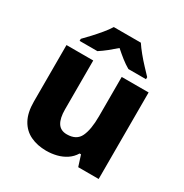

<svg xmlns="http://www.w3.org/2000/svg" viewBox="-177 -906 1014 1057"><g transform="rotate(30 330.0 -378.0)"><path d="M590 -550V0H460L438 -69H429Q412 -41 385.5 -23.5Q359 -6 327 2Q295 10 261 10Q205 10 161 -11Q117 -32 92.5 -76.5Q68 -121 68 -191V-550H238V-239Q238 -183 256.5 -154Q275 -125 315 -125Q376 -125 397.5 -170.5Q419 -216 419 -300V-550ZM416 -766Q431 -743 453.5 -715.5Q476 -688 500 -662.5Q524 -637 541 -619V-606H429Q403 -621 379 -640Q355 -659 329 -682Q303 -659 280.5 -641Q258 -623 232 -606H119V-619Q138 -638 161.5 -663.5Q185 -689 207.5 -716Q230 -743 244 -766Z"/></g></svg>

Font: Noto Sans Syriac Eastern ExtraBold
Style: Regular
Weight: 800
Designer: Patrick Giasson and the Monotype Design Team
Foundry: Monotype Imaging Inc.
Version: Version 3.001